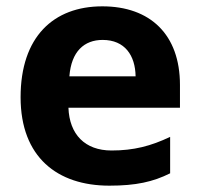

<svg xmlns="http://www.w3.org/2000/svg" viewBox="-20 -576 631 606"><path d="M303 -556C149 -556 45 -460 45 -269C45 -80 161 10 325 10C409 10 463 -2 517 -29V-144C456 -115 402 -101 332 -101C248 -101 199 -152 196 -236H548V-308C548 -467 454 -556 303 -556ZM304 -450C374 -450 407 -401 408 -335H199C205 -414 246 -450 304 -450Z"/></svg>

Font: Noto Sans Arabic UI
Style: Bold
Weight: 700
Designer: Monotype Design Team, Nadine Chahine and Nizar Qandah
Foundry: Monotype Imaging Inc.
Version: Version 2.010